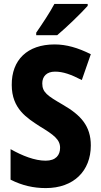

<svg xmlns="http://www.w3.org/2000/svg" viewBox="-20 -951 515 981"><path d="M428 -921V-931H258C234 -886 198 -832 165 -784V-771H272C321 -812 396 -885 428 -921ZM444 -208C444 -307 393 -363 301 -416C222 -462 196 -479 196 -525C196 -560 218 -585 261 -585C302 -585 342 -571 398 -542L444 -674C378 -707 319 -724 259 -724C119 -724 39 -644 40 -517C40 -395 118 -348 184 -305C255 -262 287 -238 287 -196C287 -159 266 -130 213 -130C158 -130 94 -155 34 -189V-33C93 -3 152 10 214 10C356 10 444 -77 444 -208Z"/></svg>

Font: Noto Sans Gurmukhi Condensed ExtraBold
Style: Regular
Weight: 800
Width: 3
Designer: Jelle Bosma - Monotype Design Team
Foundry: Monotype Imaging Inc.
Version: Version 2.004